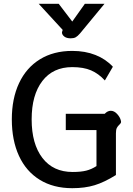

<svg xmlns="http://www.w3.org/2000/svg" viewBox="-20 -977 697 1007"><path d="M42 -351Q42 -460 80 -541Q118 -622 189.5 -666Q261 -710 359 -710Q427 -710 481 -688.5Q535 -667 572 -627L530 -555Q497 -591 457.5 -608Q418 -625 359 -625Q258 -625 202 -552Q146 -479 146 -351Q146 -222 202.5 -148.5Q259 -75 361 -75Q404 -75 432 -82Q460 -89 486 -106V-295H325V-380H529Q544 -396 561 -396Q579 -396 594.5 -379Q610 -362 614 -344Q616 -337 614 -333Q612 -329 606 -323Q598 -316 593 -306.5Q588 -297 588 -278V-59Q527 -21 476 -5.5Q425 10 359 10Q260 10 188.5 -34Q117 -78 79.5 -159.5Q42 -241 42 -351ZM305 -807Q305 -809 307 -815L309 -820L183 -957H288L359 -864L425 -957H528L400 -802Q387 -787 377 -781.5Q367 -776 351 -776Q329 -776 317 -785.5Q305 -795 305 -807Z"/></svg>

Font: Niramit Medium
Style: Regular
Weight: 500
Designer: Katatrad Aksorn Co.,Ltd.
Foundry: Cadson Demak Co.,Ltd.
Version: Version 1.000; ttfautohint (v1.6)